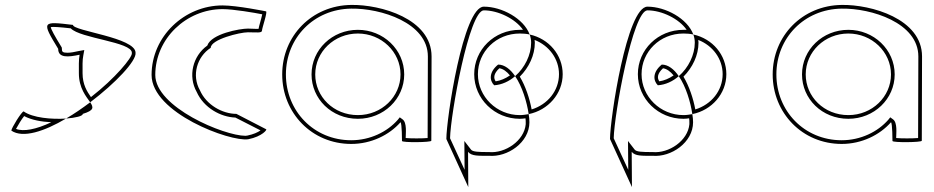

<svg xmlns="http://www.w3.org/2000/svg" viewBox="-20 -576 3791 779"><path d="M26 -46C73 -14 160 -43 248 -95C190 -91 112 -98 76 -124C68 -124 26 -56 26 -46ZM45 -53C53 -68 68 -93 78 -105C108 -89 148 -82 188 -80C127 -51 75 -41 45 -53ZM186 -466C194 -468 223 -466 267 -461C306 -420 515 -406 515 -362V-360C517 -343 447 -258 349 -182C333 -205 315 -233 315 -279C315 -306 314 -333 318 -351L322 -373L300 -369C283 -365 266 -362 254 -362C234 -362 231 -366 231 -378V-382L229 -386C202 -430 187 -457 186 -466ZM216 -378C216 -340 257 -344 303 -354C299 -333 300 -306 300 -279C300 -218 330 -184 346 -161C449 -239 534 -329 530 -362C530 -424 276 -450 276 -475C150 -490 148 -490 216 -378ZM248 -95C287 -98 316 -105 316 -114C362 -128 360 -140 346 -161C314 -137 281 -114 248 -95Z M595 -272C595 -118 913 0 987 -11C1044 -22 1067 -52 1059 -52L939 -114C883 -114 817 -150 791 -210C757 -270 779 -346 835 -382C835 -416 953 -445 986 -445C1020 -445 1043 -441 1043 -452C1043 -462 1067 -530 1059 -530C1059 -530 941 -554 883 -554C728 -554 595 -428 595 -272ZM610 -272C610 -419 736 -539 883 -539C927 -539 1014 -524 1044 -518C1040 -499 1031 -471 1029 -459C1020 -458 1005 -460 986 -460C953 -460 837 -439 821 -391C762 -349 742 -267 778 -203C807 -138 876 -101 935 -99L1037 -47C1026 -39 1008 -31 984 -26C983 -26 979 -25 976 -25C889 -25 610 -141 610 -272Z M1125 -274C1125 -118 1245 8 1405 8C1486 8 1559 -28 1605 -80C1611 -76 1611 -4 1611 -4C1611 3 1730 2 1730 -5L1731 -347C1731 -500 1524 -558 1405 -556C1245 -554 1125 -430 1125 -274ZM1140 -274C1140 -422 1253 -539 1405 -541C1524 -543 1716 -484 1716 -347L1715 -16C1693 -14 1646 -14 1626 -16C1626 -34 1632 -79 1613 -92L1602 -100L1594 -90C1551 -41 1482 -7 1405 -7C1253 -7 1140 -126 1140 -274ZM1244 -274C1244 -175 1325 -94 1432 -94C1537 -94 1620 -175 1620 -274C1620 -375 1535 -455 1432 -455C1328 -455 1244 -375 1244 -274ZM1259 -274C1259 -366 1336 -440 1432 -440C1527 -440 1605 -366 1605 -274C1605 -184 1529 -109 1432 -109C1333 -109 1259 -184 1259 -274Z M1791 -12 1880 183 1879 40C1893 58 1923 56 1963 56C2039 63 2128 2 2128 -80C2128 -90 2127 -101 2125 -113C2113 -111 2102 -109 2089 -109C1995 -109 1919 -184 1919 -275C1919 -366 1993 -440 2089 -440C2103 -440 2116 -439 2129 -436C2105 -501 2016 -549 1943 -549C1859 -549 1791 -92 1791 -12ZM1806 -15C1808 -113 1884 -534 1943 -534C2001 -534 2071 -500 2102 -455H2089C1985 -455 1904 -374 1904 -275C1904 -175 1987 -94 2089 -94C2097 -94 2105 -95 2112 -96C2113 -89 2113 -85 2113 -80V-72C2107 -5 2030 47 1964 41H1963C1920 41 1898 40 1891 31L1864 -4L1865 113ZM1985 -230C2016 -232 2046 -246 2070 -267C2051 -295 2027 -314 2001 -314C1964 -284 1965 -250 1985 -230ZM1991 -246C1982 -259 1982 -277 2006 -299C2021 -297 2036 -286 2049 -270C2030 -257 2011 -249 1991 -246ZM2070 -267C2099 -225 2118 -161 2125 -113C2204 -129 2263 -196 2263 -275C2263 -353 2207 -419 2129 -436C2133 -425 2135 -414 2135 -403C2135 -353 2109 -301 2070 -267ZM2089 -265C2126 -302 2150 -352 2150 -403C2150 -407 2149 -411 2149 -414C2208 -391 2248 -337 2248 -275C2248 -208 2202 -152 2137 -132C2129 -176 2112 -227 2089 -265Z M2455 -12 2544 183 2543 40C2557 58 2587 56 2627 56C2703 63 2792 2 2792 -80C2792 -90 2791 -101 2789 -113C2777 -111 2766 -109 2753 -109C2659 -109 2583 -184 2583 -275C2583 -366 2657 -440 2753 -440C2767 -440 2780 -439 2793 -436C2769 -501 2680 -549 2607 -549C2523 -549 2455 -92 2455 -12ZM2470 -15C2472 -113 2548 -534 2607 -534C2665 -534 2735 -500 2766 -455H2753C2649 -455 2568 -374 2568 -275C2568 -175 2651 -94 2753 -94C2761 -94 2769 -95 2776 -96C2777 -89 2777 -85 2777 -80V-72C2771 -5 2694 47 2628 41H2627C2584 41 2562 40 2555 31L2528 -4L2529 113ZM2649 -230C2680 -232 2710 -246 2734 -267C2715 -295 2691 -314 2665 -314C2628 -284 2629 -250 2649 -230ZM2655 -246C2646 -259 2646 -277 2670 -299C2685 -297 2700 -286 2713 -270C2694 -257 2675 -249 2655 -246ZM2734 -267C2763 -225 2782 -161 2789 -113C2868 -129 2927 -196 2927 -275C2927 -353 2871 -419 2793 -436C2797 -425 2799 -414 2799 -403C2799 -353 2773 -301 2734 -267ZM2753 -265C2790 -302 2814 -352 2814 -403C2814 -407 2813 -411 2813 -414C2872 -391 2912 -337 2912 -275C2912 -208 2866 -152 2801 -132C2793 -176 2776 -227 2753 -265Z M3115 -274C3115 -118 3235 8 3395 8C3476 8 3549 -28 3595 -80C3601 -76 3601 -4 3601 -4C3601 3 3720 2 3720 -5L3721 -347C3721 -500 3514 -558 3395 -556C3235 -554 3115 -430 3115 -274ZM3130 -274C3130 -422 3243 -539 3395 -541C3514 -543 3706 -484 3706 -347L3705 -16C3683 -14 3636 -14 3616 -16C3616 -34 3622 -79 3603 -92L3592 -100L3584 -90C3541 -41 3472 -7 3395 -7C3243 -7 3130 -126 3130 -274ZM3234 -274C3234 -175 3315 -94 3422 -94C3527 -94 3610 -175 3610 -274C3610 -375 3525 -455 3422 -455C3318 -455 3234 -375 3234 -274ZM3249 -274C3249 -366 3326 -440 3422 -440C3517 -440 3595 -366 3595 -274C3595 -184 3519 -109 3422 -109C3323 -109 3249 -184 3249 -274Z"/></svg>

Font: Ampere
Style: OuLn
Weight: 400
Version: Version 1